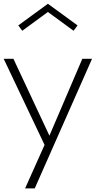

<svg xmlns="http://www.w3.org/2000/svg" viewBox="-20 -784 519 1040"><path d="M115.9 236.4 221.4 0.9 0 -465.5H52.7L247.7 -49.1L425.9 -465.5H478.6L168.2 236.4ZM100.5 -617.3 79.1 -646.4 239.5 -763.6 400 -646.4 378.6 -617.3 239.5 -719.1Z"/></svg>

Font: Spartan Light
Style: Regular
Weight: 300
Designer: Matt Bailey, Mirko Velimirovic
Foundry: Matt Bailey
Version: Version 1.005